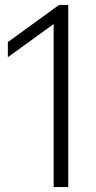

<svg xmlns="http://www.w3.org/2000/svg" viewBox="-20 -762 392 782"><path d="M198.5 0V-664L12 -529V-590.5L220.5 -742H258V0Z"/></svg>

Font: Encode Sans Lt
Style: Regular
Weight: 300
Designer: Multiple Designers
Foundry: Impallari Type
Version: Version 3.002; ttfautohint (v1.8.3) -l 8 -r 50 -G 200 -x 14 